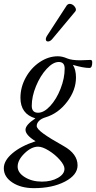

<svg xmlns="http://www.w3.org/2000/svg" viewBox="-79 -710 502 1003"><path d="M192.9 -504.9Q183.1 -494.1 173.1 -493.4Q163.1 -492.7 160.9 -501Q158.7 -509.3 166 -522L270 -682.1Q278.8 -692.4 291.7 -689Q304.7 -685.5 313.2 -672.4Q321.8 -659.2 314 -649.9ZM98.1 272.9Q30.3 272.9 -14.4 243.4Q-59.1 213.9 -59.1 168.9Q-59.1 128.9 -14.2 90.8Q30.8 52.7 106.9 27.8Q54.2 -4.4 54.2 -32.2Q54.2 -57.6 106 -91.8Q27.8 -114.7 27.8 -199.2Q27.8 -254.4 55.4 -304.7Q83 -355 128.4 -385.5Q173.8 -416 223.1 -416Q246.6 -416 272 -404.8Q295.9 -395 340.8 -395Q352.1 -395 394 -397Q402.8 -397 402.8 -383.8Q402.8 -355 388.2 -355Q356.4 -355 301.8 -371.1Q317.9 -346.2 317.9 -305.2Q317.9 -238.8 271.5 -178Q225.1 -117.2 159.2 -97.2Q137.2 -90.8 125 -78.6Q112.8 -66.4 112.8 -51.8Q112.8 -37.6 147 -12.5Q181.2 12.7 253.9 53.2Q326.2 93.8 326.2 153.8Q326.2 204.1 260.5 238.5Q194.8 272.9 98.1 272.9ZM120.1 -121.1Q150.9 -121.1 183.6 -156.7Q216.3 -192.4 237.5 -246.8Q258.8 -301.3 258.8 -352.1Q258.8 -386.2 228 -386.2Q197.8 -386.2 164.6 -350.1Q131.3 -314 109.1 -260Q86.9 -206.1 86.9 -157.2Q86.9 -121.1 120.1 -121.1ZM140.1 238.8Q189 238.8 223.4 219.2Q257.8 199.7 257.8 171.9Q257.8 152.8 233.4 125Q209 97.2 175.8 76.7Q142.6 56.2 120.1 56.2Q85 56.2 49.1 91.1Q13.2 126 13.2 160.2Q13.2 192.4 50.8 215.6Q88.4 238.8 140.1 238.8Z"/></svg>

Font: Junicode SmCond
Style: Italic
Weight: 400
Width: 4
Italic angle: -11°
Designer: Peter S. Baker
Version: Version 2.206